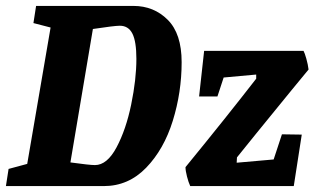

<svg xmlns="http://www.w3.org/2000/svg" viewBox="-34 -629 1065 649"><path d="M580 -419Q580 -317 550 -220.5Q520 -124 460 -62Q400 0 317 0H-14L-5 -58L58 -75L137 -536L79 -551L88 -609H417Q486 -609 533 -562Q580 -515 580 -419ZM427 -430Q427 -489 413.5 -515.5Q400 -542 371 -542Q353 -542 280 -531L204 -80Q269 -71 287 -71Q328 -71 360 -131Q392 -191 409.5 -276Q427 -361 427 -430ZM919 -175 986 -174 959 0H609Q603 -13 598 -32.5Q593 -52 593 -64Q732 -234 832 -363V-377L722 -367L701 -303H639L656 -457H992Q996 -450 1001.5 -430.5Q1007 -411 1009 -394L953 -326Q806 -146 767 -97L766 -79L891 -90Z"/></svg>

Font: Grenze
Style: Bold Italic
Weight: 700
Italic angle: -10°
Designer: Renata Polastri
Foundry: Omnibus-Type
Version: Version 1.002; ttfautohint (v1.8)